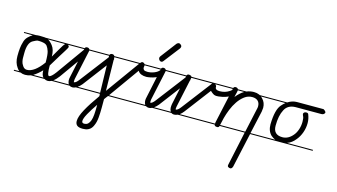

<svg xmlns="http://www.w3.org/2000/svg" viewBox="-85 -773 2289 1306"><g transform="rotate(15 1059.5 -120.0)"><path d="M360 -14H267Q253 -7 241 -7Q227 -7 216 -14H120Q101 -7 81 -7Q63 -7 48 -14H0V-21H37Q28 -28 21 -39Q-2 -70 -2 -117Q-2 -181 9 -214Q14 -238 30 -255Q47 -272 62 -280H0V-287H81H82Q106 -291 144 -288Q147 -287 151 -287H360V-280H310Q312 -279 313 -278Q319 -272 319 -267.5Q319 -263 315 -256Q311 -249 305 -239L292 -218Q285 -206 275 -191L227 -112Q227 -41 241 -41Q256 -41 284 -79L424 -275Q429 -283 437 -283Q445 -283 451 -277.5Q457 -272 457 -266Q457 -261 453 -255L313 -58Q295 -34 277 -21H360ZM84 -43Q136 -43 195 -124Q195 -181 188 -202.5Q181 -224 171 -237Q161 -248 143 -251Q128 -254 116 -254H103Q98 -254 72 -240Q38 -221 38 -148V-113Q38 -103 41 -89.5Q44 -76 51 -66Q63 -43 84 -43ZM204 -249Q225 -222 225 -174L258 -231Q279 -269 291 -280H170Q188 -270 204 -249ZM193 -69Q169 -43 141 -25Q138 -23 135 -21H208H207Q193 -36 193 -69Z M537 -280H461Q461 -279 460.5 -277.5Q460 -276 460 -275L415 -66Q414 -57 414 -51Q414 -48 415 -44Q422 -44 430.5 -51Q439 -58 447 -69L606 -277Q612 -285 619 -285Q626 -285 632.5 -279Q639 -273 639 -266Q639 -260 634 -256L476 -47Q462 -30 448 -21H537V-14H437Q425 -8 415 -8Q401 -8 393 -14H360V-21H386Q378 -35 378 -52Q378 -61 381 -73L425 -280H360V-287H426Q430 -297 442 -297Q451 -297 456 -292Q458 -289 459 -287H537Z M898 -280H850V-279Q850 -275 849 -270.5Q848 -266 848 -263Q848 -254 854.5 -248Q861 -242 880 -242Q903 -242 927 -251.5Q951 -261 963 -277Q970 -285 976 -285Q982 -285 988.5 -279Q995 -273 995 -267Q995 -253 980.5 -241.5Q966 -230 946.5 -222Q927 -214 908 -210.5Q889 -207 881 -207Q860 -207 844.5 -213.5Q829 -220 821 -234L669 -21H898V-14H664Q659 -7 653 0Q647 7 643 14V72Q643 112 640 144.5Q637 177 627 199Q619 220 604 232L592 239Q577 246 555 246Q526 246 514 235.5Q502 225 502 205Q502 174 530 122.5Q558 71 607 3V-6Q607 -9 606 -14H537V-21H606V-25L600 -279V-280H537V-287H601Q602 -290 604 -292Q609 -297 618 -297Q630 -297 635 -287H816L818 -289Q824 -297 832 -297Q838 -297 844 -292Q846 -290 848 -287H898ZM641 -44 811 -280H637V-279ZM608 63Q577 108 558 142.5Q539 177 539 195Q539 210 555 210Q572 210 582 200.5Q592 191 598 174Q604 157 606 131Q608 105 608 72Z M1075 -280H999Q999 -279 998.5 -277.5Q998 -276 998 -275L953 -66Q952 -57 952 -51Q952 -48 953 -44Q960 -44 968.5 -51Q977 -58 985 -69L1144 -277Q1150 -285 1157 -285Q1164 -285 1170.5 -279Q1177 -273 1177 -266Q1177 -260 1172 -256L1014 -47Q1000 -30 986 -21H1075V-14H975Q963 -8 953 -8Q939 -8 931 -14H898V-21H924Q916 -35 916 -52Q916 -61 919 -73L963 -280H898V-287H964Q968 -297 980 -297Q989 -297 994 -292Q996 -289 997 -287H1075ZM967 -342Q961 -333 952 -333Q944 -333 938.5 -340Q933 -347 933 -354Q933 -360 937 -366L1022 -478Q1026 -482 1030 -484Q1034 -486 1037 -486Q1043 -486 1050.5 -480Q1058 -474 1058 -467Q1058 -461 1053 -453Z M1406 -14H1155Q1142 -8 1129 -8Q1118 -8 1110 -14H1075V-21H1104Q1096 -35 1096 -48Q1096 -61 1098 -73L1142 -280H1075V-287H1143Q1147 -297 1158 -297H1159Q1171 -295 1175 -292Q1177 -290 1178 -287H1406V-280H1348Q1349 -279 1350 -278Q1357 -272 1357 -266V-262Q1357 -242 1388 -242Q1427 -242 1456 -262Q1466 -268 1472 -276Q1478 -284 1484.5 -284Q1491 -284 1497.5 -278Q1504 -272 1504 -266Q1504 -241 1455 -222Q1435 -213 1416 -209.5Q1397 -206 1390 -205.5Q1383 -205 1378 -205H1374Q1370 -205 1366 -206Q1353 -208 1331 -229L1193 -47Q1181 -31 1167 -21H1406ZM1133 -66Q1131 -57 1131 -52Q1131 -47 1132 -44Q1146 -44 1165 -69L1324 -277Q1325 -279 1326 -280H1179Z M1606 239Q1605 240 1603 242Q1599 246 1594 246Q1584 246 1579 241Q1577 240 1576 239L1574 232V230Q1574 226 1575 224L1626 -14H1450Q1448 -8 1445 -5Q1441 -2 1435 -2Q1424 -2 1419 -6Q1416 -9 1415 -14H1406V-21H1415L1416 -22V-29L1471 -280H1406V-287H1472Q1476 -297 1488 -297Q1497 -297 1502 -292Q1504 -289 1505 -287H1565Q1589 -297 1616 -297Q1637 -297 1653 -290Q1656 -288 1659 -287H1770V-280H1669Q1675 -276 1680 -270Q1692 -258 1698 -242.5Q1704 -227 1704 -209Q1704 -201 1701 -182L1665 -21H1770V-14H1664L1610 231L1609 232ZM1665 -190Q1668 -200 1668 -210Q1668 -235 1653.5 -248Q1639 -261 1614 -261Q1584 -261 1559.5 -242.5Q1535 -224 1516 -196Q1497 -168 1484 -135.5Q1471 -103 1463 -73L1451 -21H1628ZM1506 -277Q1506 -276 1506 -275L1496 -230Q1522 -263 1551 -280H1507Q1507 -279 1506 -277Z M2105 -14H1887H1881H1770V-21H1839Q1823 -28 1809 -40Q1781 -67 1781 -114Q1783 -220 1817 -256Q1829 -270 1842 -280H1770V-287H1852Q1883 -307 1916 -307H2103Q2121 -297 2121 -286Q2115 -271 2097 -271H1916Q1861 -270 1840 -228Q1817 -185 1817 -114Q1817 -50 1881 -50Q1923 -50 1955 -89Q1970 -107 1978.5 -133Q1987 -159 1987 -186Q1987 -213 1981.5 -223.5Q1976 -234 1976 -240Q1976 -246 1981.5 -250.5Q1987 -255 1996 -255Q2008 -255 2011 -247Q2023 -217 2023 -187Q2023 -153 2011.5 -120.5Q2000 -88 1980 -64Q1955 -32 1922 -21H2105Z"/></g></svg>

Font: Gruenewald VA 3. Klasse
Style: Regular
Weight: 400
Designer: Peter Wiegel
Foundry: Peter Wiegel, nach dem Schriftentwurf von Dr. H. Gr¸newald
Version: Version 0.007